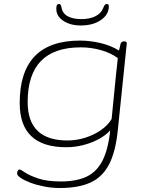

<svg xmlns="http://www.w3.org/2000/svg" viewBox="-20 -733 740 965"><path d="M281 212Q241 212 202.5 204.5Q164 197 133.5 185.5Q103 174 84.5 161.5Q66 149 66 139Q66 133 69 126Q72 119 78 119Q84 119 106 134Q128 149 172 164Q216 179 286 179Q364 179 415 155Q466 131 495 74.5Q524 18 534 -78Q513 -54 477.5 -34.5Q442 -15 399 -4Q356 7 313 7Q79 7 79 -215Q79 -529 382 -529Q433 -529 485.5 -516.5Q538 -504 578 -479Q580 -486 582 -495.5Q584 -505 586 -513Q590 -525 603 -525H605Q619 -525 617 -513L572 -78Q561 31 527.5 94.5Q494 158 433.5 185Q373 212 281 212ZM319 -27Q365 -27 409 -41Q453 -55 488 -79.5Q523 -104 541 -135L564 -367Q566 -381 568 -401.5Q570 -422 572 -441Q537 -467 487.5 -481Q438 -495 386 -495Q119 -495 119 -220Q119 -27 319 -27ZM386 -605Q333 -605 298 -628.5Q263 -652 263 -688Q263 -703 266.5 -708Q270 -713 277 -713Q286 -713 289 -696Q294 -666 320 -651.5Q346 -637 389 -637Q431 -637 460 -651.5Q489 -666 500 -696Q507 -713 516 -713Q527 -713 527 -702Q527 -660 487.5 -632.5Q448 -605 386 -605Z"/></svg>

Font: Asap Expanded Expanded Thin
Style: Italic
Weight: 100
Width: 7
Italic angle: -6°
Designer: Pablo Cosgaya
Foundry: Omnibus-Type
Version: Version 3.001; ttfautohint (v1.8.4.7-5d5b)